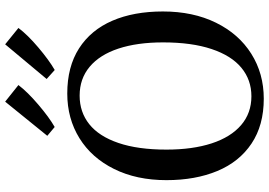

<svg xmlns="http://www.w3.org/2000/svg" viewBox="-170 -862 1044 745"><g transform="rotate(-90 352.5 -490.0)"><path d="M25.5 -366.5Q25.5 -482.5 68.8 -569.8Q112 -657 188.2 -704.2Q264.5 -751.5 361.5 -751.5Q465.5 -751.5 536.8 -705.8Q608 -660 644 -576.8Q680 -493.5 680 -380.5Q680 -263.5 636.5 -174.8Q593 -86 516 -37.5Q439 11 341.5 11Q238.5 11 167.5 -36.5Q96.5 -84 61 -169.2Q25.5 -254.5 25.5 -366.5ZM144 -366.5Q144 -265.5 168.2 -191.2Q192.5 -117 239 -77Q285.5 -37 351 -37Q414.5 -37 461.5 -75.8Q508.5 -114.5 534.2 -191.5Q560 -268.5 560 -380Q560 -480 536 -552.8Q512 -625.5 465.5 -664.5Q419 -703.5 353.5 -703.5Q289.5 -703.5 242.5 -666Q195.5 -628.5 169.8 -553Q144 -477.5 144 -366.5ZM394.5 -941Q367.5 -905.5 318.5 -863.8Q269.5 -822 232 -800.5H231.5L197.5 -829L330 -992.5ZM616 -941Q589.5 -905.5 540.5 -864Q491.5 -822.5 453.5 -800.5H452.5L418 -831.5L552.5 -992.5Z"/></g></svg>

Font: Merriweather 12pt
Style: Regular
Weight: 400
Designer: Eben Sorkin
Foundry: Eben Sorkin
Version: Version 2.100